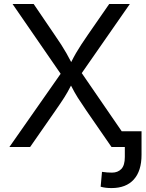

<svg xmlns="http://www.w3.org/2000/svg" viewBox="-20 -748 742 977"><path d="M27.8 0 288.6 -372.6 43.9 -727.5H151.4L256.3 -573.2Q277.8 -542 292 -520Q306.2 -498 317.6 -477.8Q329.1 -457.5 342.3 -432.1Q355 -457.5 366.7 -477.8Q378.4 -498 392.8 -520Q407.2 -542 428.7 -573.2L535.6 -727.5H640.6L396 -376L654.3 0H547.4L419.9 -184.6Q392.6 -224.6 376 -250.7Q359.4 -276.9 341.3 -312.5Q323.7 -277.8 306.6 -251.2Q289.6 -224.6 261.7 -184.6L133.3 0ZM547.4 209Q515.6 209 492.2 202.1L499 126.5Q526.4 130.4 549.8 130.4Q579.6 130.4 597.4 111.8Q615.2 93.3 615.2 50.8V0H577.6V-80.1H700.2V40Q700.2 121.6 660.9 165.3Q621.6 209 547.4 209Z"/></svg>

Font: Inter-Regular
Style: Regular
Weight: 400
Designer: Rasmus Andersson
Foundry: rsms
Version: Version 4.000;git-a52131595